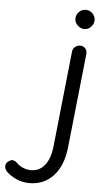

<svg xmlns="http://www.w3.org/2000/svg" viewBox="-307 -653 580 1047"><g transform="rotate(5 -17.0 -129.0)"><path d="M-105 355Q-144 355 -178 339.5Q-212 324 -233 302Q-246 287 -244 270.5Q-242 254 -226 245Q-213 236 -202 239Q-191 242 -183 250Q-168 266 -146.5 275Q-125 284 -102 284Q-57 284 -27.5 247.5Q2 211 9 142L64 -378Q66 -397 79 -406.5Q92 -416 107 -416Q122 -416 133.5 -404.5Q145 -393 143 -372L88 144Q77 244 25.5 299.5Q-26 355 -105 355ZM120 -508Q100 -508 83.5 -523.5Q67 -539 67 -561Q67 -582 82.5 -597.5Q98 -613 120 -613Q141 -613 156.5 -597.5Q172 -582 172 -561Q172 -541 157 -524.5Q142 -508 120 -508Z"/></g></svg>

Font: Edu SA Beginner Medium
Style: Regular
Weight: 500
Version: Version 1.003